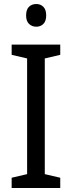

<svg xmlns="http://www.w3.org/2000/svg" viewBox="-20 -936 358 956"><path d="M280 0H38V-51L115 -69V-645L38 -663V-714H280V-663L203 -645V-69L280 -51ZM161 -916Q182 -916 196 -902Q210 -888 210 -859Q210 -831 196 -817Q182 -803 161 -803Q139 -803 124.5 -817Q110 -831 110 -859Q110 -888 124 -902Q138 -916 161 -916Z"/></svg>

Font: Noto Sans Thai SemiCondensed
Style: Regular
Weight: 400
Width: 4
Designer: Monotype Design Team
Foundry: Monotype Imaging Inc.
Version: Version 2.001